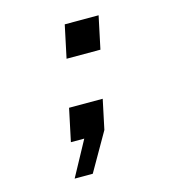

<svg xmlns="http://www.w3.org/2000/svg" viewBox="-102 -608 804 860"><g transform="rotate(-15 300.0 -177.5)"><path d="M243 -366 275 -517H432L400 -366ZM139 162 227 0H165L197 -151H353L324 -14L223 162Z"/></g></svg>

Font: Geist Mono
Style: Bold Italic
Weight: 700
Italic angle: -12°
Monospace: yes
Designer: Basement.studio, Andrés Briganti, Mateo Zaragoza
Foundry: Basement.studio, Vercel, Andrés Briganti, Guido Ferreyra, Mateo Zaragoza
Version: Version 1.500; ttfautohint (v1.8.4.7-5d5b)